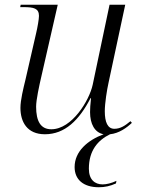

<svg xmlns="http://www.w3.org/2000/svg" viewBox="-20 -556 592 808"><path d="M396 232C421 232 444 227 468 216L470 205C449 215 428 220 412 220C379 220 354 200 354 154C354 77 392 34 443 9C481 5 513 -18 535 -39L529 -46C506 -27 487 -14 461 -14C433 -14 421 -42 421 -88C421 -121 430 -178 437 -209L507 -536H441L370 -199C356 -134 283 -12 196 -12C151 -12 132 -46 132 -107C132 -136 145 -195 154 -234L223 -536H67L65 -526H79C122 -526 144 -521 144 -489C144 -476 138 -441 132 -416L87 -220C78 -183 66 -135 66 -102C66 -43 94 9 169 9C253 9 313 -50 361 -143H363C360 -117 359 -97 359 -84C359 -35 378 2 416 9C349 34 294 81 294 147C294 199 330 232 396 232Z"/></svg>

Font: Noto Serif Display Light
Style: Italic
Weight: 300
Italic angle: -12°
Designer: Monotype Design Team
Foundry: Monotype Imaging Inc.
Version: Version 2.009